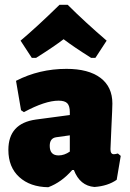

<svg xmlns="http://www.w3.org/2000/svg" viewBox="-20 -772 543 803"><path d="M113 -530 66 -602Q135 -660 229 -752H263Q333 -682 426 -602L379 -530H361Q285 -578 246 -608Q207 -578 131 -530ZM258 -484Q350 -484 400 -446.5Q450 -409 450 -339Q450 -322 446 -241Q442 -160 442 -148Q442 -127 456 -127Q462 -127 473 -130L485 -120L468 -20Q431 6 375 10Q314 5 289 -61H282Q238 -10 182 11Q106 10 60.5 -31.5Q15 -73 15 -145Q15 -256 130 -272L272 -291V-303Q272 -329 261.5 -340Q251 -351 225 -351Q169 -351 80 -303L68 -311L47 -434Q144 -484 258 -484ZM272 -206 215 -198Q188 -194 188 -162Q188 -122 225 -122Q249 -122 272 -138Z"/></svg>

Font: Alegreya Sans Black
Style: Regular
Weight: 900
Designer: Juan Pablo del Peral
Foundry: Huerta Tipografica
Version: Version 2.007